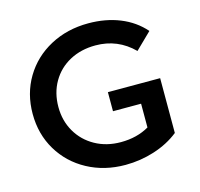

<svg xmlns="http://www.w3.org/2000/svg" viewBox="-105 -822 981 944"><g transform="rotate(-15 386.0 -350.0)"><path d="M695 -79Q641 -36 569 -13Q497 10 421 10Q314 10 228 -36.5Q142 -83 93 -165Q44 -247 44 -350Q44 -453 93 -535Q142 -617 228.5 -663.5Q315 -710 423 -710Q511 -710 583 -681Q655 -652 704 -596L622 -516Q542 -596 429 -596Q355 -596 297.5 -565Q240 -534 207.5 -478Q175 -422 175 -350Q175 -280 207.5 -224Q240 -168 297.5 -136Q355 -104 428 -104Q510 -104 572 -140V-261H429V-358H695Z"/></g></svg>

Font: mBank SemiBold
Style: Regular
Weight: 600
Designer: Julieta Ulanovsky
Foundry: Julieta Ulanovsky
Version: Version 7.200